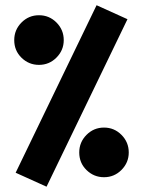

<svg xmlns="http://www.w3.org/2000/svg" viewBox="-20 -704 544 731"><path d="M347.7 -684.1 465.3 -630.9 157.2 6.8 39.6 -46.4ZM34.2 -551.3Q34.2 -590.3 61.8 -618.2Q89.4 -646 128.4 -646Q167.5 -646 195.1 -618.2Q222.7 -590.3 222.7 -551.3Q222.7 -512.7 195.1 -484.9Q167.5 -457 128.4 -457Q89.8 -457 62 -484.1Q34.2 -511.2 34.2 -551.3ZM281.7 -123.5Q281.7 -162.6 309.3 -190.4Q336.9 -218.3 376 -218.3Q415 -218.3 442.6 -190.4Q470.2 -162.6 470.2 -123.5Q470.2 -85 442.6 -57.1Q415 -29.3 376 -29.3Q337.4 -29.3 309.6 -56.4Q281.7 -83.5 281.7 -123.5Z"/></svg>

Font: Vazir Black WOL
Style: Black-WOL
Weight: 900
Designer: Saber Rastikerdar
Foundry: Saber Rastikerdar
Version: Version 30.0.0